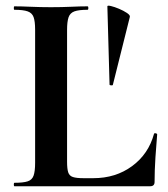

<svg xmlns="http://www.w3.org/2000/svg" viewBox="-20 -647 585 667"><path d="M213 -543V-85Q213 -60.5 217 -48.2Q221 -36 233.4 -32Q245.8 -28 270 -28H304Q382 -28 439 -70Q496 -112 515 -182Q516 -185 521 -184Q526 -183 526 -180Q523 -147 520 -100.7Q517 -54.3 517 -15Q517 0 501.6 0H30Q28 0 28 -6Q28 -12 30 -12Q60.7 -12 76.1 -17Q91.5 -22 96.7 -37Q102 -52 102 -81V-544Q102 -573 96.7 -587.5Q91.5 -602 76.1 -607.5Q60.7 -613 30 -613Q28 -613 28 -619Q28 -625 30 -625Q54 -625 87.3 -623.5Q120.6 -622 156.6 -622Q195 -622 227 -623.5Q259 -625 284 -625Q287 -625 287 -619Q287 -613 284 -613Q253.7 -613 238.5 -607.5Q223.4 -602 218.2 -587Q213 -572 213 -543ZM353 -625Q353 -629 365.5 -626Q378 -623 393.5 -616.5Q409 -610 421 -602Q433 -594 431 -588L372 -352Q371 -350 365.8 -350.5Q360.6 -351 360.6 -353Z"/></svg>

Font: Cormorant Infant Light
Style: Regular
Weight: 300
Designer: Christian Thalmann (Catharsis Fonts)
Foundry: Catharsis Fonts
Version: Version 4.001